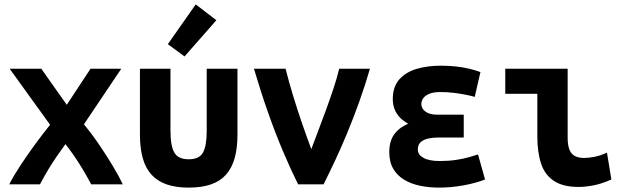

<svg xmlns="http://www.w3.org/2000/svg" viewBox="-20 -839 2840 874"><path d="M22 0Q44 -42 75 -89Q106 -136 140.5 -183Q175 -230 208 -271L24 -526H168L284 -362L392 -526H532L362 -273Q397 -231 431 -181Q465 -131 493.5 -83.5Q522 -36 539 0H395Q375 -38 355 -71Q335 -104 315.5 -132Q296 -160 278 -183Q256 -153 236.5 -124.5Q217 -96 199 -66Q181 -36 162 0Z M839 15Q781 15 739 0.5Q697 -14 670 -43.5Q643 -73 630 -118.5Q617 -164 617 -227V-526H756V-244Q756 -175 773.5 -144.5Q791 -114 839 -114Q887 -114 904 -144.5Q921 -175 921 -244V-526H1061V-227Q1061 -164 1048 -118.5Q1035 -73 1008.5 -43.5Q982 -14 940 0.5Q898 15 839 15ZM820 -582 744 -638 871 -819 965 -747Z M1337 0Q1304 -66 1269 -148.5Q1234 -231 1200.5 -326Q1167 -421 1136 -526H1280Q1294 -470 1314 -404Q1334 -338 1356 -274.5Q1378 -211 1397 -160Q1411 -198 1428.5 -243.5Q1446 -289 1464 -338.5Q1482 -388 1498 -436Q1514 -484 1524 -526H1664Q1641 -447 1614.5 -373.5Q1588 -300 1560.5 -233.5Q1533 -167 1505.5 -108.5Q1478 -50 1453 0Z M1979 15Q1933 15 1892 6.5Q1851 -2 1819.5 -21Q1788 -40 1770 -71Q1752 -102 1752 -147Q1752 -195 1773.5 -226Q1795 -257 1838 -276Q1816 -288 1800.5 -304Q1785 -320 1776.5 -341Q1768 -362 1768 -388Q1768 -445 1798.5 -478.5Q1829 -512 1878.5 -526Q1928 -540 1985 -540Q2023 -540 2055 -536.5Q2087 -533 2114.5 -526.5Q2142 -520 2167 -511L2141 -398Q2124 -403 2099 -408Q2074 -413 2044.5 -416.5Q2015 -420 1984 -420Q1952 -420 1933 -411.5Q1914 -403 1906 -391Q1898 -379 1898 -366Q1898 -354 1905 -343Q1912 -332 1928.5 -324.5Q1945 -317 1972 -317H2091V-213H1973Q1951 -213 1930 -208.5Q1909 -204 1895.5 -192.5Q1882 -181 1882 -158Q1882 -135 1907.5 -120.5Q1933 -106 1982 -106Q2021 -106 2055 -111Q2089 -116 2115 -123.5Q2141 -131 2156 -136L2188 -22Q2148 -6 2091.5 4.5Q2035 15 1979 15Z M2614 12Q2543 12 2501.5 -15.5Q2460 -43 2443 -94.5Q2426 -146 2426 -218V-412H2280V-526H2564V-211Q2564 -180 2571.5 -159.5Q2579 -139 2595.5 -129.5Q2612 -120 2639 -120Q2657 -120 2683 -124.5Q2709 -129 2743 -144L2763 -22Q2721 -3 2683.5 4.5Q2646 12 2614 12Z"/></svg>

Font: Ubuntu Sans Mono
Style: Bold
Weight: 700
Monospace: yes
Designer: Dalton Maag Ltd
Foundry: Dalton Maag Ltd
Version: Version 1.006